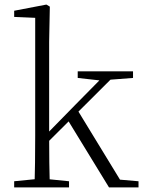

<svg xmlns="http://www.w3.org/2000/svg" viewBox="-20 -820 630 840"><path d="M42 0H282V-27L173 -38H153L42 -27ZM131 0H198C196 -56 195 -157 195 -227V-637L198 -791L183 -800L42 -773V-746L134 -742V-226C134 -157 133 -56 131 0ZM166 -175 500 -508H454L311 -363L169 -218H166ZM457 0H586V-27L505 -34L317 -342L274 -299ZM320 -479 427 -467 445 -470 562 -479V-508H320Z"/></svg>

Font: Source Han Serif CN VF
Style: Regular
Weight: 250
Designer: Ryoko NISHIZUKA 西塚涼子 (kana & ideographs); Frank Grießhammer (Latin, Greek & Cyrillic); Wenlong ZHANG 张文龙 (bopomofo); San
Foundry: Adobe
Version: Version 2.002;hotconv 1.1.0;makeotfexe 2.6.0